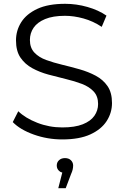

<svg xmlns="http://www.w3.org/2000/svg" viewBox="-20 -726 655 1008"><path d="M307 6Q229 6 157.5 -19.5Q86 -45 47 -85L76 -142Q113 -106 175.5 -81.5Q238 -57 307 -57Q373 -57 414.5 -73.5Q456 -90 475.5 -118Q495 -146 495 -180Q495 -221 471.5 -246Q448 -271 410 -285.5Q372 -300 326 -311Q280 -322 234 -334.5Q188 -347 149.5 -368Q111 -389 87.5 -423.5Q64 -458 64 -514Q64 -566 91.5 -609.5Q119 -653 176 -679.5Q233 -706 322 -706Q381 -706 439 -689.5Q497 -673 539 -644L514 -585Q469 -615 418.5 -629Q368 -643 321 -643Q258 -643 217 -626Q176 -609 156.5 -580.5Q137 -552 137 -516Q137 -475 160.5 -450Q184 -425 222.5 -411Q261 -397 307 -386Q353 -375 398.5 -362Q444 -349 482.5 -328.5Q521 -308 544.5 -274Q568 -240 568 -185Q568 -134 540 -90.5Q512 -47 454.5 -20.5Q397 6 307 6ZM307 180Q297 178 290 171Q278 160 278 143Q278 126 290 115Q302 104 321 104Q341 104 352.5 115.5Q364 127 364 143Q364 153 361.5 164Q359 175 353 188L325 262H286Z"/></svg>

Font: Modern
Style: Small
Weight: 400
Designer: Julieta Ulanovsky
Foundry: Julieta Ulanovsky
Version: Version 8.000